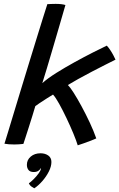

<svg xmlns="http://www.w3.org/2000/svg" viewBox="-20 -746 630 1014"><path d="M390.5 21.5Q383.5 -2 367.5 -40.8Q351.5 -79.5 331.5 -121.5Q311.5 -163.5 292.5 -197.8Q273.5 -232 260 -246.5Q249.5 -240.5 229.2 -227.5Q209 -214.5 190.2 -202.2Q171.5 -190 166.5 -185.5Q160 -164 151 -134.2Q142 -104.5 132.2 -74.5Q122.5 -44.5 114.8 -20.5Q107 3.5 103.5 14Q79 17 55.5 17Q40.5 17 27.2 16Q14 15 3.5 13Q9.5 -6.5 22.8 -49.8Q36 -93 53.8 -152Q71.5 -211 92 -278Q112.5 -345 133.2 -412.8Q154 -480.5 173 -542Q192 -603.5 206.8 -651Q221.5 -698.5 230 -724Q239.5 -724.5 251 -725Q262.5 -725.5 274 -725.5Q306.5 -725.5 325.5 -719.5Q311 -669.5 293.8 -610.2Q276.5 -551 259.5 -493Q242.5 -435 227.8 -386Q213 -337 203.5 -307Q231.5 -332 277.2 -360.8Q323 -389.5 373.8 -417.5Q424.5 -445.5 470 -468.5Q515.5 -491.5 544 -505Q551 -498 560.8 -483.8Q570.5 -469.5 578.5 -454.5Q586.5 -439.5 590 -431Q570 -421 536.2 -404Q502.5 -387 464.2 -367Q426 -347 392.2 -328.2Q358.5 -309.5 338.5 -297Q349.5 -286.5 368.8 -256.5Q388 -226.5 410.2 -185.5Q432.5 -144.5 453.5 -99.8Q474.5 -55 488.5 -15Q481.5 -11.5 461.8 -3.8Q442 4 421 11.2Q400 18.5 390.5 21.5ZM161 248.5Q157 246.5 147 239.8Q137 233 132.5 222Q143.5 214.5 158.2 199.8Q173 185 184.2 169.5Q195.5 154 196 144.5Q196.5 142 196 141Q192.5 149 183 155.8Q173.5 162.5 158 162.5Q139 162.5 130.5 151.8Q122 141 122 124.5Q122 98 142.5 80.8Q163 63.5 194 63.5Q218 63.5 234.8 75.2Q251.5 87 251.5 109.5Q251.5 133 238 159.8Q224.5 186.5 203.8 210.2Q183 234 161 248.5Z"/></svg>

Font: Grandstander
Style: Italic
Weight: 400
Italic angle: -15°
Designer: Tyler Finck
Foundry: Etcetera Type Co
Version: Version 1.200; ttfautohint (v1.8.3)